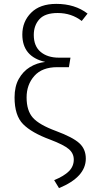

<svg xmlns="http://www.w3.org/2000/svg" viewBox="-20 -763 471 989"><path d="M284 206 259 165Q310 144 335 119Q360 94 360 59Q360 27 334.5 5Q309 -17 238 -44Q143 -79 99 -123.5Q55 -168 55 -261Q55 -318 77 -357Q99 -396 134.5 -417.5Q170 -439 213 -444Q95 -471 95 -585Q95 -652 140.5 -697.5Q186 -743 270 -743Q366 -743 431 -693L401 -655Q348 -696 277 -696Q212 -696 183 -664Q154 -632 154 -583Q154 -525 189.5 -495.5Q225 -466 283 -466H343L335 -417H275Q197 -417 157 -372Q117 -327 117 -261Q117 -193 149.5 -156.5Q182 -120 269 -88Q355 -56 388.5 -25.5Q422 5 422 54Q422 149 284 206Z"/></svg>

Font: Trujillo Light
Style: Regular
Weight: 300
Designer: Fira Sans original fonts by bBox Type GmbH, Carrois Corporate GbR, & Edenspiekermann AG / Changes by Cristiano Sobral
Foundry: Fira Sans original fonts by bBox Type GmbH, Carrois Corporate GbR, & Edenspiekermann AG / Changes by Cristiano Sobral
Version: Version 4.301;July 28, 2020;FontCreator 13.0.0.2655 64-bit